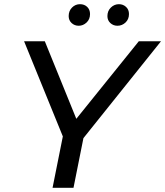

<svg xmlns="http://www.w3.org/2000/svg" viewBox="-20 -897 789 917"><path d="M231 0 285 -270 297 -204 95 -700H194L363 -284L307 -283L643 -700H749L351 -203L385 -270L331 0ZM541 -774Q521 -774 507 -787Q493 -800 493 -820Q493 -845 509.5 -861Q526 -877 548 -877Q568 -877 582 -864Q596 -851 596 -830Q596 -805 579.5 -789.5Q563 -774 541 -774ZM356 -774Q336 -774 322 -787Q308 -800 308 -820Q308 -845 324 -861Q340 -877 362 -877Q383 -877 396.5 -864Q410 -851 410 -830Q410 -805 393.5 -789.5Q377 -774 356 -774Z"/></svg>

Font: Montserrat Thin Medium
Style: Italic
Weight: 500
Italic angle: -11.3°
Version: Version 9.000